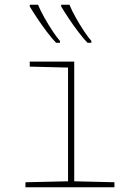

<svg xmlns="http://www.w3.org/2000/svg" viewBox="-20 -787 570 807"><path d="M87 0V-21L266 -25V-503L105 -507V-528H292V-25L461 -21V0ZM348 -607Q333 -622 311.5 -650Q290 -678 270 -708Q250 -738 237 -760V-767H272Q281 -744 298.5 -713Q316 -682 334 -655Q352 -628 364 -615V-607ZM216 -607Q201 -622 179.5 -650Q158 -678 138 -708Q118 -738 105 -760V-767H140Q149 -744 166.5 -713Q184 -682 202 -655Q220 -628 232 -615V-607Z"/></svg>

Font: Noto Sans Mono Condensed Thin
Style: Regular
Weight: 100
Width: 3
Designer: Monotype Design Team
Foundry: Monotype Imaging Inc.
Version: Version 2.014; ttfautohint (v1.8.4.7-5d5b)